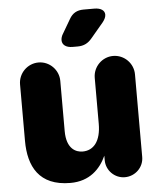

<svg xmlns="http://www.w3.org/2000/svg" viewBox="-55 -825 731 884"><g transform="rotate(-5 310.5 -383.0)"><path d="M322.3 -610.8C351.1 -610.8 371.1 -621.1 389.2 -643.1L446.3 -710.9C457 -724.1 461.9 -735.8 461.9 -746.1C461.9 -765.1 444.3 -777.8 414.1 -777.8H364.3C334 -777.8 313 -766.1 298.3 -740.2L261.2 -676.8C253.9 -666 251 -654.8 251 -646C251 -625 268.1 -610.8 299.3 -610.8ZM234.9 12.2C324.2 12.2 374 -40 400.9 -99.1V-78.1C400.9 -30.8 439.9 7.8 486.8 7.8C535.2 7.8 574.2 -30.8 574.2 -78.1V-460C574.2 -511.2 532.2 -553.2 481 -553.2C430.2 -553.2 388.2 -511.2 388.2 -460V-248C388.2 -167 354 -127 303.2 -127C273.9 -127 229 -144 229 -228V-460C229 -511.2 187 -553.2 136.2 -553.2C85 -553.2 43 -511.2 43 -460V-199.2C43 -81.1 89.8 12.2 234.9 12.2Z"/></g></svg>

Font: Jellee Bold
Style: Regular
Weight: 700
Designer: Alfredo Marco Pradil
Foundry: Hanken Design Co.
Version: Version 1.223;hotconv 1.0.109;makeotfexe 2.5.65596